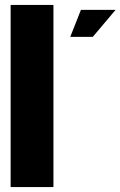

<svg xmlns="http://www.w3.org/2000/svg" viewBox="-20 -756 487 776"><path d="M196 -736V0H23V-736ZM307 -716H447L355 -607H264Z"/></svg>

Font: Non Bureau Extended
Style: Bold
Weight: 700
Width: 7
Designer: Jona Saucedo
Foundry: Non Foundry
Version: Version 1.000; ttfautohint (v1.8.4)